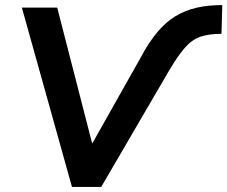

<svg xmlns="http://www.w3.org/2000/svg" viewBox="-20 -735 894 755"><path d="M263 0 66 -705H205L346 -157H335L535 -512Q566 -570 599 -609Q632 -648 669.5 -671Q707 -694 752.5 -704.5Q798 -715 854 -715L851 -602Q803 -602 769.5 -591Q736 -580 708.5 -549Q681 -518 647 -461L378 0Z"/></svg>

Font: Nunito Sans 8pt
Style: Bold Italic
Weight: 700
Italic angle: -9°
Version: Version 3.101;gftools[0.9.27]